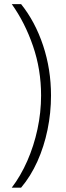

<svg xmlns="http://www.w3.org/2000/svg" viewBox="-20 -736 313 915"><path d="M223.1 -280.8Q223.1 -198.2 206.5 -117.7Q189.9 -37.1 158 33.7Q126 104.5 80.6 158.2H36.1Q78.6 102.5 110.1 30.8Q141.6 -41 158.7 -120.8Q175.8 -200.7 175.8 -280.8Q175.8 -404.8 137.2 -516.8Q98.6 -628.9 36.1 -716.3H80.6Q147.9 -632.3 185.5 -519Q223.1 -405.8 223.1 -280.8Z"/></svg>

Font: Open Sans Condensed Light
Style: Regular
Weight: 300
Width: 3
Designer: Monotype Design Team
Foundry: Monotype Imaging Inc.
Version: Version 3.003; ttfautohint (v1.8.4)